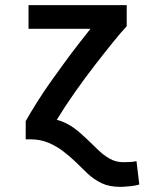

<svg xmlns="http://www.w3.org/2000/svg" viewBox="-20 -542 600 747"><path d="M448 185Q405 185 375 170.5Q345 156 320.5 133Q296 110 270 84Q252 67 227 47.5Q202 28 170 14Q138 0 97 0H80V-71Q100 -106 124.5 -145Q149 -184 177 -223.5Q205 -263 232.5 -300.5Q260 -338 286 -371.5Q312 -405 332 -430H91V-522H473V-440Q454 -420 421.5 -380Q389 -340 349.5 -289Q310 -238 271 -182.5Q232 -127 201 -76Q220 -71 237 -62.5Q254 -54 268.5 -43.5Q283 -33 295 -22Q307 -11 317 -2Q340 20 361.5 41Q383 62 407 75.5Q431 89 459 89Q468 89 482.5 88.5Q497 88 511 85L522 176Q505 181 482 183Q459 185 448 185Z"/></svg>

Font: Ubuntu Sans Mono Medium
Style: Regular
Weight: 500
Monospace: yes
Designer: Dalton Maag Ltd
Foundry: Dalton Maag Ltd
Version: Version 1.006